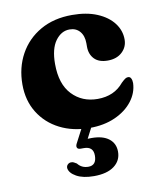

<svg xmlns="http://www.w3.org/2000/svg" viewBox="-81 -557 705 847"><g transform="rotate(-10 271.0 -133.5)"><path d="M509 -345Q509 -311.5 484.8 -288.8Q460.5 -266 420 -266Q380.5 -266 360.2 -287.2Q340 -308.5 340 -342V-357.5Q340 -391 323 -410.8Q306 -430.5 277 -430.5Q240 -430.5 214 -395Q188 -359.5 188 -291.5Q188 -201 232.8 -154Q277.5 -107 347 -107Q421.5 -107 464 -159Q476 -170.5 482.2 -174.5Q488.5 -178.5 495 -178.5Q504 -178.5 508.2 -170Q512.5 -161.5 512.5 -149Q511 -105.5 482.5 -68.5Q454 -31.5 404.2 -9.2Q354.5 13 289.5 13Q215 13 156.5 -16.8Q98 -46.5 64.2 -100.8Q30.5 -155 30.5 -227Q30.5 -302.5 63.5 -362.5Q96.5 -422.5 156.8 -457Q217 -491.5 299 -491.5Q364 -491.5 411 -471.8Q458 -452 483.5 -418.8Q509 -385.5 509 -345ZM261.5 -6.5H306L272.5 58.5Q280 58 289.5 58Q340 58 367.2 79.2Q394.5 100.5 394.5 137.5Q394.5 177.5 362.5 201.5Q330.5 225.5 272 225.5Q223 225.5 193.5 209Q164 192.5 161 170.5Q160.5 161 166.5 154.8Q172.5 148.5 181 148Q188.5 147.5 194.2 150.5Q200 153.5 206.5 157.5Q224.5 180.5 254.5 180.5Q291 180.5 291 136.5Q291 96 249 96H234.5Q222 96 218.8 88.8Q215.5 81.5 221 71Z"/></g></svg>

Font: Fraunces 9pt S000
Style: Bold
Weight: 700
Version: Version 1.000; ttfautohint (v1.8.3)